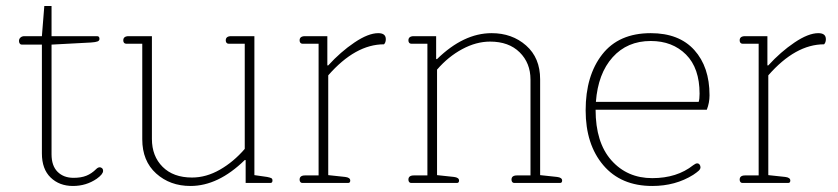

<svg xmlns="http://www.w3.org/2000/svg" viewBox="-20 -607 2780 637"><path d="M119 -98V-459H52Q48 -459 45.5 -462.5Q43 -466 43 -471Q43 -478 48 -482.5Q53 -487 61 -487H119L127 -587H151V-487H302Q310 -487 310 -478Q310 -472 303.5 -469.5Q297 -467 282 -466L151 -459V-95Q151 -57 171 -37Q191 -17 224 -17Q249 -17 266.5 -24Q284 -31 299 -46Q305 -52 311 -52Q315 -52 318.5 -49Q322 -46 322 -40Q322 -29 301 -14Q266 10 222 10Q177 10 148 -18Q119 -46 119 -98Z M452 -145V-462H398Q394 -462 391.5 -465Q389 -468 389 -473Q389 -487 407 -487H484V-146Q484 -89 519.5 -53.5Q555 -18 617 -18Q664 -18 709.5 -44Q755 -70 792 -113V-462H738Q734 -462 731.5 -465Q729 -468 729 -473Q729 -487 747 -487H824V-26L866 -20Q876 -18 880 -16Q884 -14 884 -8Q884 0 877 0H795V-76H792Q704 10 612 10Q544 10 498 -31.5Q452 -73 452 -145Z M974 -11Q974 -25 992 -25H1037V-462H983Q979 -462 976.5 -465Q974 -468 974 -473Q974 -487 992 -487H1066V-390H1069Q1110 -435 1156 -466Q1202 -497 1235 -497Q1260 -497 1260 -477Q1260 -466 1254 -460Q1159 -460 1069 -357V-26L1125 -20Q1142 -18 1142 -8Q1142 0 1135 0H983Q979 0 976.5 -3Q974 -6 974 -11Z M1335 -11Q1335 -25 1353 -25H1398V-462H1344Q1340 -462 1337.5 -465Q1335 -468 1335 -473Q1335 -487 1353 -487H1427V-411H1430Q1518 -497 1611 -497Q1679 -497 1725.5 -456Q1772 -415 1772 -344V-26L1828 -20Q1845 -18 1845 -8Q1845 0 1838 0H1686Q1682 0 1679.5 -3Q1677 -6 1677 -11Q1677 -25 1695 -25H1740V-343Q1740 -398 1704 -433.5Q1668 -469 1606 -469Q1560 -469 1513.5 -444Q1467 -419 1430 -376V-26L1486 -20Q1503 -18 1503 -8Q1503 0 1496 0H1344Q1340 0 1337.5 -3Q1335 -6 1335 -11Z M1923 -241Q1923 -356 1978 -426.5Q2033 -497 2139 -497Q2233 -497 2283.5 -441Q2334 -385 2334 -291Q2334 -266 2325 -243H1956Q1956 -134 2008.5 -75Q2061 -16 2144 -16Q2226 -16 2280 -59Q2288 -65 2293 -65Q2298 -65 2301 -61Q2304 -57 2304 -52Q2304 -46 2298 -40.5Q2292 -35 2280 -27Q2221 10 2144 10Q2040 10 1981.5 -59Q1923 -128 1923 -241ZM2298 -269Q2301 -278 2301 -296Q2301 -381 2256 -426Q2211 -471 2139 -471Q2061 -471 2012.5 -417Q1964 -363 1957 -269Z M2434 -11Q2434 -25 2452 -25H2497V-462H2443Q2439 -462 2436.5 -465Q2434 -468 2434 -473Q2434 -487 2452 -487H2526V-390H2529Q2570 -435 2616 -466Q2662 -497 2695 -497Q2720 -497 2720 -477Q2720 -466 2714 -460Q2619 -460 2529 -357V-26L2585 -20Q2602 -18 2602 -8Q2602 0 2595 0H2443Q2439 0 2436.5 -3Q2434 -6 2434 -11Z"/></svg>

Font: Maitree ExtraLight
Style: Regular
Weight: 250
Designer: CadsonDemak Team
Foundry: CadsonDemak
Version: Version 1.002